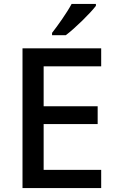

<svg xmlns="http://www.w3.org/2000/svg" viewBox="-20 -1012 597 981"><path d="M470 -982V-992H346C322 -947 275 -881 246 -844V-832H316C364 -868 442 -945 470 -982ZM497 -51V-144H203V-378H479V-469H203V-673H497V-765H95V-51Z"/></svg>

Font: Noto Sans Tamil UI Medium
Style: Regular
Weight: 500
Designer: Jelle Bosma - Monotype Design Team
Foundry: Monotype Imaging Inc.
Version: Version 2.004